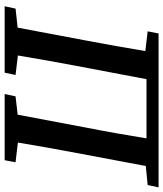

<svg xmlns="http://www.w3.org/2000/svg" viewBox="42 -745 703 827"><g transform="rotate(90 393.5 -331.5)"><path d="M7 0H293L303 -47L219 -57C233 -141 248 -226 264 -310L321 -611H576C562 -525 547 -439 530 -353L474 -56L395 -47L385 0H670L679 -47L594 -57C608 -141 623 -226 639 -310L695 -608L777 -616L787 -663H124L115 -616L200 -606C186 -522 171 -437 155 -353L99 -56L17 -47Z"/></g></svg>

Font: Source Serif Pro Semibold
Style: Italic
Weight: 600
Italic angle: -12°
Designer: Frank Grießhammer
Foundry: Adobe Systems Incorporated
Version: Version 3.001;hotconv 1.0.111;makeotfexe 2.5.65597